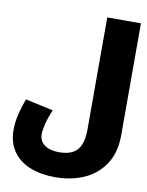

<svg xmlns="http://www.w3.org/2000/svg" viewBox="-96 -748 793 1033"><g transform="rotate(10 300.0 -232.0)"><path d="M13.5 3Q13.5 -34 21.5 -70.5Q29.5 -107 38.5 -133.2Q47.5 -159.5 51 -169L203 -136Q183.5 -91.5 175 -55.5Q166.5 -19.5 166.5 -0.5Q166.5 38 195.5 59Q224.5 80 274.5 80Q344 80 374.5 44.5Q405 9 405 -66.5V-679.5H589V-69Q589 27 546.5 91Q504 155 433.5 185.5Q363 216 277 216Q201.5 216 142 193Q82.5 170 48 122Q13.5 74 13.5 3Z"/></g></svg>

Font: JuliaMono Black
Style: Regular
Weight: 900
Monospace: yes
Designer: cormullion
Foundry: corm
Version: Version 0.054; ttfautohint (v1.8.4)